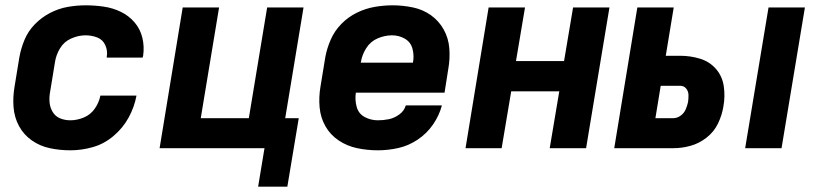

<svg xmlns="http://www.w3.org/2000/svg" viewBox="-20 -558 3064 723"><path d="M245 8Q287 8 329.5 -4Q372 -16 407.5 -46Q443 -76 464.5 -115.5Q486 -155 494 -198H358Q353 -172 337 -149Q321 -126 295.5 -115.5Q270 -105 245 -105Q224 -105 206 -112.5Q188 -120 178 -137Q168 -154 166.5 -174Q165 -194 169 -214L187 -324Q191 -351 206 -376Q221 -401 248 -413Q275 -425 302 -425Q325 -425 346 -417Q367 -409 376.5 -388Q386 -367 382 -344V-341H517L519 -348Q524 -383 516 -416Q508 -449 486.5 -474Q465 -499 435 -513.5Q405 -528 371 -533Q337 -538 302 -538Q269 -538 235 -532Q201 -526 169 -509.5Q137 -493 111.5 -467Q86 -441 72.5 -408.5Q59 -376 53 -343L35 -233Q28 -193 31 -154.5Q34 -116 51.5 -83.5Q69 -51 99.5 -29.5Q130 -8 167.5 0Q205 8 245 8Z M952 145H1062L1105 -113H1054L1123 -530H986L917 -113H736L805 -530H668L581 0H976Z M1403 8Q1441 8 1479.5 -0.5Q1518 -9 1552.5 -32Q1587 -55 1610.5 -89Q1634 -123 1644 -161H1508Q1502 -140 1483 -126.5Q1464 -113 1443.5 -109Q1423 -105 1403 -105Q1376 -105 1353 -117.5Q1330 -130 1323 -156Q1316 -182 1320 -209H1654L1668 -298Q1675 -337 1672 -375.5Q1669 -414 1651 -446.5Q1633 -479 1603 -500.5Q1573 -522 1535 -530Q1497 -538 1458 -538Q1425 -538 1390.5 -532Q1356 -526 1323.5 -510Q1291 -494 1265.5 -468Q1240 -442 1225.5 -409Q1211 -376 1205 -343L1187 -233Q1180 -193 1183.5 -154Q1187 -115 1205.5 -82.5Q1224 -50 1255.5 -29Q1287 -8 1325 0Q1363 8 1403 8ZM1535 -322H1338L1339 -324Q1343 -351 1359 -376.5Q1375 -402 1402 -413.5Q1429 -425 1456 -425Q1483 -425 1505 -412Q1527 -399 1533.5 -373.5Q1540 -348 1535 -322Z M1733 0H1869L1905 -214H2086L2050 0H2187L2275 -530H2138L2104 -328H1923L1957 -530H1820Z M2786 0H2923L3011 -530H2874ZM2293 0H2516Q2548 0 2580.5 -9Q2613 -18 2641 -40Q2669 -62 2684 -93.5Q2699 -125 2704 -157Q2711 -195 2705.5 -233Q2700 -271 2676 -298.5Q2652 -326 2616 -337Q2580 -348 2541 -348H2487L2517 -530H2380ZM2448 -113 2468 -235H2541Q2555 -235 2563.5 -225Q2572 -215 2572.5 -201.5Q2573 -188 2571 -174Q2568 -160 2562 -146Q2556 -132 2543 -122.5Q2530 -113 2515 -113Z"/></svg>

Font: Iosevka Sparkle XBdObl
Style: Regular
Weight: 800
Italic angle: -9°
Designer: Belleve Invis
Foundry: Belleve Invis
Version: Version 4.5.0; ttfautohint (v1.8.3)